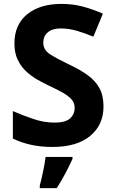

<svg xmlns="http://www.w3.org/2000/svg" viewBox="-20 -744 591 985"><path d="M511 -198Q511 -103 442.5 -46.5Q374 10 248 10Q135 10 46 -33V-174Q97 -152 151.5 -133.5Q206 -115 260 -115Q316 -115 339.5 -136.5Q363 -158 363 -191Q363 -218 344.5 -237Q326 -256 295 -272.5Q264 -289 224 -308Q199 -320 170 -336.5Q141 -353 114.5 -377.5Q88 -402 71 -437Q54 -472 54 -521Q54 -617 119 -670.5Q184 -724 296 -724Q352 -724 402 -711Q452 -698 508 -674L459 -556Q410 -576 371 -587Q332 -598 291 -598Q248 -598 225 -578Q202 -558 202 -526Q202 -488 236 -466Q270 -444 337 -412Q392 -386 430.5 -358Q469 -330 490 -292Q511 -254 511 -198ZM352 61V71Q337 104 317 142.5Q297 181 271 221H184V208Q192 179 201 136Q210 93 214 61Z"/></svg>

Font: Noto Sans
Style: Bold
Weight: 700
Designer: Monotype Design Team
Foundry: Monotype Imaging Inc.
Version: Version 2.000;GOOG;noto-source:20170915:90ef993387c0; ttfaut